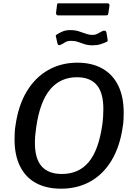

<svg xmlns="http://www.w3.org/2000/svg" viewBox="-20 -1131 807 1161"><path d="M349 10Q260 10 197 -24.5Q134 -59 101 -126Q68 -193 68 -287Q68 -307 69 -329Q70 -351 74 -374Q91 -494 142 -578.5Q193 -663 271.5 -707.5Q350 -752 448 -752Q536 -752 599 -716.5Q662 -681 695 -613.5Q728 -546 728 -450Q728 -430 727 -408Q726 -386 722 -363Q705 -245 655 -161.5Q605 -78 527 -34Q449 10 349 10ZM354 -79Q456 -79 516 -150.5Q576 -222 598 -373Q602 -401 603.5 -426Q605 -451 605 -472Q605 -570 565 -617Q525 -664 445 -664Q345 -664 283 -590Q221 -516 199 -362Q195 -336 193 -312Q191 -288 191 -268Q191 -171 232 -125Q273 -79 354 -79ZM623 -877Q608 -870 587.5 -863.5Q567 -857 540 -857Q512 -857 491 -864Q470 -871 451.5 -877.5Q433 -884 410 -884Q387 -884 373.5 -875Q360 -866 344 -859Q336 -856 332.5 -859.5Q329 -863 327 -870L320 -902Q319 -908 317.5 -913Q316 -918 323 -922Q342 -934 360.5 -941.5Q379 -949 406 -949Q433 -949 455.5 -942Q478 -935 498.5 -927.5Q519 -920 540 -920Q555 -920 565.5 -925Q576 -930 586 -936Q596 -942 605 -945Q614 -947 618.5 -943.5Q623 -940 624 -933L630 -896Q631 -890 631 -885Q631 -880 623 -877ZM642 -1097 635 -1050Q634 -1042 631 -1040Q628 -1038 618 -1038H332Q324 -1038 321 -1043Q318 -1048 319 -1055L325 -1102Q326 -1108 327.5 -1109.5Q329 -1111 334 -1111H632Q637 -1111 640 -1106.5Q643 -1102 642 -1097Z"/></svg>

Font: Libre Franklin Medium
Style: Italic
Weight: 500
Italic angle: -8°
Designer: Pablo Impallari, Rodrigo Fuenzalida, Nhung Nguyen
Foundry: Impallari Type
Version: Version 3.000